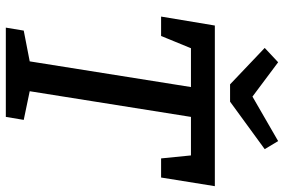

<svg xmlns="http://www.w3.org/2000/svg" viewBox="-174 -778 952 643"><g transform="rotate(90 301.5 -456.0)"><path d="M65 -700H603L574 -520H510L500 -620H371L285 -80L381 -60L371 0H72L82 -60L185 -80L271 -620H141L100 -520H35ZM303 -826 452 -912 479 -867 320 -751H262L140 -867L188 -912Z"/></g></svg>

Font: Bitter
Style: Italic
Weight: 400
Italic angle: -9°
Designer: Sol Matas
Foundry: Sol Matas
Version: Version 1.001